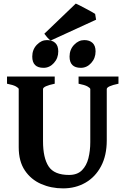

<svg xmlns="http://www.w3.org/2000/svg" viewBox="-20 -1046 713 1081"><path d="M647 -574.7Q581.1 -561 581.1 -544.4V-255.9Q581.1 -170.4 548.8 -109.9Q516.6 -49.3 460.9 -17.3Q405.3 14.6 335 14.6Q268.1 14.6 211.2 -10.3Q154.3 -35.2 119.9 -86.4Q85.4 -137.7 85.4 -216.8V-544.4Q85.4 -550.3 70.1 -559.1Q54.7 -567.9 19.5 -574.7V-615.2H288.1V-574.7Q222.2 -561 222.2 -544.4V-251Q222.2 -157.2 253.7 -109.1Q285.2 -61 368.7 -61Q415 -61 441.2 -87.2Q467.3 -113.3 477.8 -155.3Q488.3 -197.3 488.3 -245.6V-544.4Q488.3 -550.3 472.9 -559.1Q457.5 -567.9 422.4 -574.7V-615.2H647ZM308.1 -756.8Q308.1 -718.3 283.4 -691.2Q258.8 -664.1 225.1 -664.1Q161.6 -664.1 161.6 -727.5Q161.6 -766.6 187 -793.5Q212.4 -820.3 244.6 -820.3Q273.9 -820.3 291 -804.4Q308.1 -788.6 308.1 -756.8ZM518.1 -756.8Q518.1 -718.3 493.4 -691.2Q468.8 -664.1 435.1 -664.1Q371.6 -664.1 371.6 -727.5Q371.6 -766.6 397 -793.5Q422.4 -820.3 454.6 -820.3Q483.9 -820.3 501 -804.4Q518.1 -788.6 518.1 -756.8ZM265.6 -817.9Q257.8 -821.8 245.6 -835.9Q233.4 -850.1 229.5 -856L406.7 -1025.9Q412.1 -1023.9 427.7 -1015.9Q443.4 -1007.8 461.9 -998Q480.5 -988.3 495.8 -979.7Q511.2 -971.2 515.6 -967.8L521 -935.1Z"/></svg>

Font: Gentium Book Plus
Style: Bold
Weight: 700
Designer: Victor Gaultney, Annie Olsen, Iska Routamaa, Becca Hirsbrunner
Foundry: SIL International
Version: Version 6.101